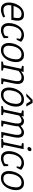

<svg xmlns="http://www.w3.org/2000/svg" viewBox="1752 -2492 748 4293"><g transform="rotate(90 2126.5 -346.0)"><path d="M305 -508 293 -453Q238 -453 200 -423Q162 -393 138 -341.5Q114 -290 100 -225L45 -250Q55 -298 76.5 -344Q98 -390 130.5 -427Q163 -464 206.5 -486Q250 -508 305 -508ZM353 -87 371 -45Q371 -45 356.5 -37Q342 -29 317 -18.5Q292 -8 260.5 0Q229 8 195 8L207 -48Q234 -48 260 -54Q286 -60 307 -67.5Q328 -75 340.5 -81Q353 -87 353 -87ZM45 -250 100 -225Q94 -195 94.5 -164Q95 -133 106 -106.5Q117 -80 141.5 -64Q166 -48 207 -48L195 8Q140 8 106 -14Q72 -36 55 -73Q38 -110 36.5 -156Q35 -202 45 -250ZM94 -275H425V-225H84ZM305 -508Q364 -508 394.5 -485.5Q425 -463 435.5 -424Q446 -385 441.5 -334Q437 -283 425 -225H363Q373 -273 380 -314.5Q387 -356 383.5 -387Q380 -418 359 -435.5Q338 -453 293 -453Z M655 8Q600 8 566 -14Q532 -36 515 -73Q498 -110 496.5 -156Q495 -202 505 -250Q515 -298 536.5 -344Q558 -390 590.5 -427Q623 -464 666.5 -486Q710 -508 765 -508L753 -453Q711 -453 680 -436Q649 -419 626.5 -390.5Q604 -362 589.5 -325.5Q575 -289 567 -250Q559 -211 558 -174.5Q557 -138 567 -109Q577 -80 601 -63.5Q625 -47 667 -47ZM654 8 666 -47Q713 -47 749.5 -65.5Q786 -84 808 -99L834 -55Q816 -44 787.5 -29Q759 -14 725 -3Q691 8 654 8ZM872 -402Q856 -417 827.5 -435Q799 -453 752 -453L764 -508Q801 -508 830.5 -497Q860 -486 881.5 -471Q903 -456 916 -444ZM795 -155H830L834 -55H774ZM835 -344 856 -444H916L870 -344Z M950 -250Q960 -298 981.5 -344Q1003 -390 1035.5 -427Q1068 -464 1111.5 -486Q1155 -508 1210 -508Q1265 -508 1299 -486Q1333 -464 1350 -427Q1367 -390 1368.5 -344Q1370 -298 1360 -250Q1350 -202 1328.5 -156Q1307 -110 1274.5 -73Q1242 -36 1198.5 -14Q1155 8 1100 8Q1045 8 1011 -14Q977 -36 960 -73Q943 -110 941.5 -156Q940 -202 950 -250ZM1012 -250Q1004 -211 1003 -174.5Q1002 -138 1012 -109Q1022 -80 1046 -63.5Q1070 -47 1112 -47Q1154 -47 1185 -63.5Q1216 -80 1238.5 -109Q1261 -138 1275.5 -174.5Q1290 -211 1298 -250Q1306 -289 1307 -325Q1308 -361 1298 -390Q1288 -419 1264 -435.5Q1240 -452 1198 -452Q1156 -452 1125 -435.5Q1094 -419 1071.5 -390Q1049 -361 1034.5 -325Q1020 -289 1012 -250Z M1841 -250H1781Q1798 -329 1795 -373Q1792 -417 1770 -435Q1748 -453 1708 -453L1720 -508Q1804 -508 1837 -454.5Q1870 -401 1851 -302ZM1529 -500H1589L1483 0H1423ZM1781 -250H1841L1788 0H1728ZM1529 -350 1499 -360Q1499 -360 1511.5 -375Q1524 -390 1545.5 -412Q1567 -434 1595 -456Q1623 -478 1655.5 -493Q1688 -508 1721 -508L1709 -453Q1675 -453 1642.5 -437.5Q1610 -422 1584.5 -401.5Q1559 -381 1544 -365.5Q1529 -350 1529 -350ZM1527 -445 1451 -465 1459 -500H1539ZM1473 0 1485 -55 1560 -35 1553 0ZM1353 0 1360 -35 1445 -55 1433 0ZM1778 0 1790 -55 1865 -35 1858 0Z M1946 -250Q1956 -298 1977.5 -344Q1999 -390 2031.5 -427Q2064 -464 2107.5 -486Q2151 -508 2206 -508Q2261 -508 2295 -486Q2329 -464 2346 -427Q2363 -390 2364.5 -344Q2366 -298 2356 -250Q2346 -202 2324.5 -156Q2303 -110 2270.5 -73Q2238 -36 2194.5 -14Q2151 8 2096 8Q2041 8 2007 -14Q1973 -36 1956 -73Q1939 -110 1937.5 -156Q1936 -202 1946 -250ZM2008 -250Q2000 -211 1999 -174.5Q1998 -138 2008 -109Q2018 -80 2042 -63.5Q2066 -47 2108 -47Q2150 -47 2181 -63.5Q2212 -80 2234.5 -109Q2257 -138 2271.5 -174.5Q2286 -211 2294 -250Q2302 -289 2303 -325Q2304 -361 2294 -390Q2284 -419 2260 -435.5Q2236 -452 2194 -452Q2152 -452 2121 -435.5Q2090 -419 2067.5 -390Q2045 -361 2030.5 -325Q2016 -289 2008 -250ZM2212 -700H2282L2362 -560H2302ZM2282 -700 2132 -560H2072L2212 -700Z M2520 -350 2495 -360Q2495 -360 2506 -375Q2517 -390 2536 -412Q2555 -434 2579.5 -456Q2604 -478 2631.5 -493Q2659 -508 2687 -508L2675 -453Q2646 -453 2618.5 -437.5Q2591 -422 2568.5 -401.5Q2546 -381 2533 -365.5Q2520 -350 2520 -350ZM2727 -250Q2744 -329 2741.5 -373Q2739 -417 2721.5 -435Q2704 -453 2674 -453L2686 -508Q2721 -508 2746 -494.5Q2771 -481 2785.5 -454.5Q2800 -428 2803 -390Q2806 -352 2797 -302L2787 -250ZM2774 -350 2756 -390Q2756 -390 2766 -402Q2776 -414 2794 -431.5Q2812 -449 2835.5 -466.5Q2859 -484 2886 -496Q2913 -508 2941 -508L2929 -453Q2900 -453 2872.5 -437.5Q2845 -422 2822.5 -401.5Q2800 -381 2787 -365.5Q2774 -350 2774 -350ZM2419 0 2525 -500H2585L2479 0ZM2674 0 2727 -250H2787L2734 0ZM2929 0 2982 -250H3042L2989 0ZM2982 -250Q2999 -329 2996.5 -373Q2994 -417 2976.5 -435Q2959 -453 2929 -453L2941 -508Q2976 -508 3001 -494.5Q3026 -481 3040.5 -454.5Q3055 -428 3058 -390Q3061 -352 3052 -302L3042 -250ZM2349 0 2356 -35 2441 -55 2429 0ZM2469 0 2481 -55 2556 -35 2549 0ZM2979 0 2991 -55 3066 -35 3059 0ZM2523 -445 2447 -465 2455 -500H2535ZM2724 0 2736 -55 2811 -35 2804 0Z M3150 0 3256 -500H3316L3210 0ZM3304 -585Q3285 -585 3275 -598Q3265 -611 3269 -630Q3273 -649 3288.5 -662Q3304 -675 3323 -675Q3342 -675 3352.5 -662Q3363 -649 3359 -630Q3355 -611 3339 -598Q3323 -585 3304 -585ZM3254 -445 3178 -465 3186 -500H3266ZM3080 0 3087 -35 3172 -55 3160 0ZM3200 0 3212 -55 3287 -35 3280 0Z M3518 8Q3463 8 3429 -14Q3395 -36 3378 -73Q3361 -110 3359.5 -156Q3358 -202 3368 -250Q3378 -298 3399.5 -344Q3421 -390 3453.5 -427Q3486 -464 3529.5 -486Q3573 -508 3628 -508L3616 -453Q3574 -453 3543 -436Q3512 -419 3489.5 -390.5Q3467 -362 3452.5 -325.5Q3438 -289 3430 -250Q3422 -211 3421 -174.5Q3420 -138 3430 -109Q3440 -80 3464 -63.5Q3488 -47 3530 -47ZM3517 8 3529 -47Q3576 -47 3612.5 -65.5Q3649 -84 3671 -99L3697 -55Q3679 -44 3650.5 -29Q3622 -14 3588 -3Q3554 8 3517 8ZM3735 -402Q3719 -417 3690.5 -435Q3662 -453 3615 -453L3627 -508Q3664 -508 3693.5 -497Q3723 -486 3744.5 -471Q3766 -456 3779 -444ZM3658 -155H3693L3697 -55H3637ZM3698 -344 3719 -444H3779L3733 -344Z M3813 -250Q3823 -298 3844.5 -344Q3866 -390 3898.5 -427Q3931 -464 3974.5 -486Q4018 -508 4073 -508Q4128 -508 4162 -486Q4196 -464 4213 -427Q4230 -390 4231.5 -344Q4233 -298 4223 -250Q4213 -202 4191.5 -156Q4170 -110 4137.5 -73Q4105 -36 4061.5 -14Q4018 8 3963 8Q3908 8 3874 -14Q3840 -36 3823 -73Q3806 -110 3804.5 -156Q3803 -202 3813 -250ZM3875 -250Q3867 -211 3866 -174.5Q3865 -138 3875 -109Q3885 -80 3909 -63.5Q3933 -47 3975 -47Q4017 -47 4048 -63.5Q4079 -80 4101.5 -109Q4124 -138 4138.5 -174.5Q4153 -211 4161 -250Q4169 -289 4170 -325Q4171 -361 4161 -390Q4151 -419 4127 -435.5Q4103 -452 4061 -452Q4019 -452 3988 -435.5Q3957 -419 3934.5 -390Q3912 -361 3897.5 -325Q3883 -289 3875 -250Z"/></g></svg>

Font: Epunda Slab Light
Style: Italic
Weight: 300
Italic angle: -12°
Designer: Simon Atzbach
Foundry: typofactur
Version: Version 1.102